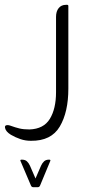

<svg xmlns="http://www.w3.org/2000/svg" viewBox="-105 -369 372 795"><path d="M168 -349H173Q178 -349 178 -344V-2Q178 95 142.5 155Q107 215 23 214Q0 214 -20.5 207Q-41 200 -60 189Q-81 176 -84 161Q-87 149 -74 149Q-71 149 -68.5 149.5Q-66 150 -63 151Q-41 159 -24 163Q-7 167 17 167Q76 165 101.5 123Q127 81 127 13V-299Q127 -322 138 -335.5Q149 -349 168 -349ZM98 292Q106 292 103 298L61 399Q58 406 52 406H32Q26 406 23 399L-20 298Q-23 292 -15 292Q-1 292 6.5 299Q14 306 19 317L42 370L65 317Q70 306 77.5 299Q85 292 98 292Z"/></svg>

Font: Zain Light
Style: Regular
Weight: 300
Designer: Zain,Boutros
Foundry: Mobile Telecommunications Company (Zain), 2024
Version: Version 1.51; ttfautohint (v1.8.4)